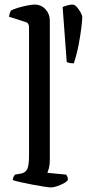

<svg xmlns="http://www.w3.org/2000/svg" viewBox="-20 -820 380 840"><path d="M203 0Q195 0 173 -3.5Q151 -7 123.5 -12Q96 -17 72 -22.5Q48 -28 36 -32Q36 -40 39.5 -46.5Q43 -53 46 -56L73 -61Q90 -64 98.5 -79Q107 -94 107 -139V-700Q107 -708 104 -714.5Q101 -721 91 -724L19 -747Q21 -757 23.5 -764Q26 -771 28 -774Q39 -780 59 -786Q79 -792 99.5 -796Q120 -800 131 -800Q160 -800 179 -779.5Q198 -759 198 -730V-120Q198 -99 194 -84.5Q190 -70 187 -64L270 -56Q272 -53 274.5 -47.5Q277 -42 277 -33Q272 -25 258 -17.5Q244 -10 228.5 -5Q213 0 203 0ZM303 -543Q292 -543 284.5 -544.5Q277 -546 272 -548L254 -789Q261 -793 275 -796.5Q289 -800 296 -800Q307 -800 316.5 -789Q326 -778 333 -765Q340 -752 340 -745Q340 -733 336 -699.5Q332 -666 324 -624Q316 -582 303 -543Z"/></svg>

Font: Texturina 12pt
Style: Regular
Weight: 400
Designer: Guillermo Torres Carreño
Foundry: Omnibus-Type
Version: Version 1.002